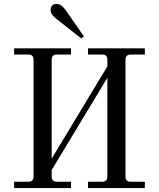

<svg xmlns="http://www.w3.org/2000/svg" viewBox="-20 -958 810 978"><path d="M51.8 0V-32.2H124Q150.9 -32.2 150.9 -59.1V-652.8Q150.9 -667 144.5 -673.6Q138.2 -680.2 124 -680.2H51.8V-711.9H341.8V-680.2H270Q255.9 -680.2 249.5 -673.6Q243.2 -667 243.2 -652.8V-149.9L526.9 -620.1V-652.8Q526.9 -667 520.5 -673.6Q514.2 -680.2 500 -680.2H428.2V-711.9H717.8V-680.2H646Q619.1 -680.2 619.1 -652.8V-59.1Q619.1 -32.2 646 -32.2H717.8V0H428.2V-32.2H500Q526.9 -32.2 526.9 -59.1V-562L243.2 -91.8V-59.1Q243.2 -32.2 270 -32.2H341.8V0ZM407.2 -772.9 394 -762.2 266.1 -862.8Q237.8 -884.3 237.8 -907.2Q237.8 -920.9 245.4 -929.4Q252.9 -938 266.1 -938Q279.8 -938 290.8 -930.9Q301.8 -923.8 314.9 -905.8Z"/></svg>

Font: Flanker Steampunk
Style: Regular
Weight: 400
Designer: Alexey Kryukov, Leonardo Di Lena
Foundry: Alexey Kryukov, Leonardo Di Lena
Version: 1.210